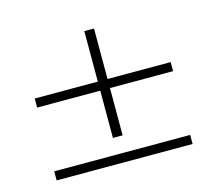

<svg xmlns="http://www.w3.org/2000/svg" viewBox="-69 -564 638 573"><g transform="rotate(-15 250.0 -277.5)"><path d="M235 -152V-298H40V-326H235V-482H265V-326H460V-298H265V-152ZM40 -73V-101H460V-73Z"/></g></svg>

Font: Spectral SC ExtraLight
Style: Regular
Weight: 275
Designer: Jean-Baptiste Levee
Foundry: Production Type
Version: Version 2.001